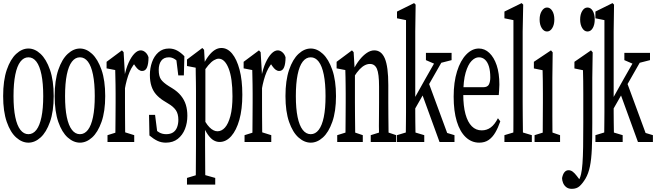

<svg xmlns="http://www.w3.org/2000/svg" viewBox="-25 -908 4207 1228"><path d="M156.7 4.4Q115.7 4.4 78.6 -28.6Q41.5 -61.5 18.3 -128.2Q-4.9 -194.8 -4.9 -293.5Q-4.9 -393.6 18.3 -461.4Q41.5 -529.3 78.6 -563.5Q115.7 -597.7 156.7 -597.7Q197.8 -597.7 234.4 -563.5Q271 -529.3 294.7 -461.4Q318.4 -393.6 318.4 -293.5Q318.4 -195.3 294.7 -128.4Q271 -61.5 234.4 -28.6Q197.8 4.4 156.7 4.4ZM156.7 -49.8Q186.5 -49.8 207.8 -77.4Q229 -105 240.2 -159.2Q251.5 -213.4 251.5 -293.5Q251.5 -375 240.2 -430.4Q229 -485.8 207.8 -513.7Q186.5 -541.5 156.7 -541.5Q127 -541.5 105.5 -513.7Q84 -485.8 72.8 -430.4Q61.5 -375 61.5 -293.5Q61.5 -213.4 72.8 -159.2Q84 -105 105.5 -77.4Q127 -49.8 156.7 -49.8Z M486.3 4.4Q445.3 4.4 408.2 -28.6Q371.1 -61.5 347.9 -128.2Q324.7 -194.8 324.7 -293.5Q324.7 -393.6 347.9 -461.4Q371.1 -529.3 408.2 -563.5Q445.3 -597.7 486.3 -597.7Q527.3 -597.7 564 -563.5Q600.6 -529.3 624.3 -461.4Q647.9 -393.6 647.9 -293.5Q647.9 -195.3 624.3 -128.4Q600.6 -61.5 564 -28.6Q527.3 4.4 486.3 4.4ZM486.3 -49.8Q516.1 -49.8 537.4 -77.4Q558.6 -105 569.8 -159.2Q581.1 -213.4 581.1 -293.5Q581.1 -375 569.8 -430.4Q558.6 -485.8 537.4 -513.7Q516.1 -541.5 486.3 -541.5Q456.5 -541.5 435.1 -513.7Q413.6 -485.8 402.3 -430.4Q391.1 -375 391.1 -293.5Q391.1 -213.4 402.3 -159.2Q413.6 -105 435.1 -77.4Q456.5 -49.8 486.3 -49.8Z M662.6 0V-43.5L739.3 -67.4H756.8L833.5 -43.5V0ZM711.9 0Q712.9 -27.3 713.1 -72.8Q713.4 -118.2 713.9 -166.5Q714.4 -214.8 714.4 -252.4V-310.1Q714.4 -343.3 713.9 -367.9Q713.4 -392.6 712.9 -414.3Q712.4 -436 711.9 -460L656.7 -470.7V-512.7L754.9 -585.9L765.6 -574.2L774.4 -424.3V-421.9V-252.4Q774.4 -214.8 774.7 -166.5Q774.9 -118.2 775.4 -73.2Q775.9 -28.3 776.9 0ZM772.5 -334 762.7 -416H770Q780.8 -470.2 797.9 -507.6Q814.9 -544.9 835 -565.4Q855 -585.9 875 -585.9Q890.6 -585.9 904.8 -573.7Q918.9 -561.5 924.8 -541.5Q924.8 -500 915.3 -477.1Q905.8 -454.1 884.3 -454.1Q872.6 -454.1 862.1 -461.7Q851.6 -469.2 840.8 -484.4L821.8 -512.7L856.4 -523.4Q823.7 -494.1 804 -448.2Q784.2 -402.3 772.5 -334Z M1035.6 4.4Q1006.3 4.4 981.9 -7.3Q957.5 -19 930.7 -41.5L928.2 -173.3H966.8L984.9 -30.8H956.5V-94.2Q974.1 -71.8 993.7 -60.8Q1013.2 -49.8 1037.6 -49.8Q1064.5 -49.8 1081.8 -61Q1099.1 -72.3 1107.4 -93.8Q1115.7 -115.2 1115.7 -141.6Q1115.7 -180.2 1099.6 -203.4Q1083.5 -226.6 1050.8 -245.6L1018.6 -265.6Q992.7 -282.2 973.4 -304Q954.1 -325.7 943.8 -356.7Q933.6 -387.7 933.6 -428.2Q933.6 -472.2 947.3 -510.7Q960.9 -549.3 988.3 -573.5Q1015.6 -597.7 1055.7 -597.7Q1084 -597.7 1107.9 -584.7Q1131.8 -571.8 1154.3 -548.3L1150.9 -425.8H1115.2L1100.1 -548.3H1126.5V-496.6Q1109.9 -519 1092 -530.3Q1074.2 -541.5 1055.2 -541.5Q1022.5 -541.5 1006.3 -519.5Q990.2 -497.6 990.2 -460.9Q990.2 -420.9 1004.4 -400.4Q1018.6 -379.9 1054.2 -357.4L1075.7 -344.2Q1110.8 -322.8 1132.6 -295.7Q1154.3 -268.6 1163.8 -237.3Q1173.3 -206.1 1173.3 -167.5Q1173.3 -121.6 1158 -82.8Q1142.6 -43.9 1112.1 -19.8Q1081.5 4.4 1035.6 4.4Z M1170.9 272.5V230L1250 206.1H1266.6L1351.6 230V272.5ZM1226.6 272.5Q1227.5 229 1227.5 187.5Q1227.5 146 1228 103Q1228.5 60.1 1228.5 18.6V-325.2Q1228.5 -358.4 1228 -383.1Q1227.5 -407.7 1227.1 -429.2Q1226.6 -450.7 1226.6 -475.1L1170.9 -485.8V-527.3L1269 -601.1L1280.3 -589.4L1286.1 -486.8L1288.6 -483.4V-109.4L1286.6 -101.6V17.6Q1286.6 58.6 1287.1 101.3Q1287.6 144 1287.6 187Q1287.6 230 1288.6 272.5ZM1379.4 0Q1360.4 0 1342.3 -10Q1324.2 -20 1305.9 -44.9Q1287.6 -69.8 1270 -115.2H1256.8L1262.7 -178.2Q1289.6 -119.1 1314.9 -93.8Q1340.3 -68.4 1365.7 -68.4Q1392.6 -68.4 1413.8 -92Q1435.1 -115.7 1448.5 -165.8Q1461.9 -215.8 1461.9 -292.5Q1461.9 -407.7 1437.3 -470.2Q1412.6 -532.7 1373.5 -532.7Q1360.4 -532.7 1343.5 -522.9Q1326.7 -513.2 1307.1 -490.2Q1287.6 -467.3 1261.7 -425.8L1255.9 -483.4H1270Q1289.1 -524.4 1308.8 -550Q1328.6 -575.7 1348.9 -588.4Q1369.1 -601.1 1391.1 -601.1Q1429.7 -601.1 1459.5 -565.2Q1489.3 -529.3 1507.1 -462.6Q1524.9 -396 1524.9 -301.8Q1524.9 -209.5 1505.9 -141.8Q1486.8 -74.2 1453.9 -37.1Q1420.9 0 1379.4 0Z M1539.1 0V-43.5L1615.7 -67.4H1633.3L1710 -43.5V0ZM1588.4 0Q1589.4 -27.3 1589.6 -72.8Q1589.8 -118.2 1590.3 -166.5Q1590.8 -214.8 1590.8 -252.4V-310.1Q1590.8 -343.3 1590.3 -367.9Q1589.8 -392.6 1589.4 -414.3Q1588.9 -436 1588.4 -460L1533.2 -470.7V-512.7L1631.3 -585.9L1642.1 -574.2L1650.9 -424.3V-421.9V-252.4Q1650.9 -214.8 1651.1 -166.5Q1651.4 -118.2 1651.9 -73.2Q1652.3 -28.3 1653.3 0ZM1648.9 -334 1639.2 -416H1646.5Q1657.2 -470.2 1674.3 -507.6Q1691.4 -544.9 1711.4 -565.4Q1731.4 -585.9 1751.5 -585.9Q1767.1 -585.9 1781.2 -573.7Q1795.4 -561.5 1801.3 -541.5Q1801.3 -500 1791.7 -477.1Q1782.2 -454.1 1760.7 -454.1Q1749 -454.1 1738.5 -461.7Q1728 -469.2 1717.3 -484.4L1698.2 -512.7L1732.9 -523.4Q1700.2 -494.1 1680.4 -448.2Q1660.6 -402.3 1648.9 -334Z M1962.4 4.4Q1921.4 4.4 1884.3 -28.6Q1847.2 -61.5 1824 -128.2Q1800.8 -194.8 1800.8 -293.5Q1800.8 -393.6 1824 -461.4Q1847.2 -529.3 1884.3 -563.5Q1921.4 -597.7 1962.4 -597.7Q2003.4 -597.7 2040 -563.5Q2076.7 -529.3 2100.3 -461.4Q2124 -393.6 2124 -293.5Q2124 -195.3 2100.3 -128.4Q2076.7 -61.5 2040 -28.6Q2003.4 4.4 1962.4 4.4ZM1962.4 -49.8Q1992.2 -49.8 2013.4 -77.4Q2034.7 -105 2045.9 -159.2Q2057.1 -213.4 2057.1 -293.5Q2057.1 -375 2045.9 -430.4Q2034.7 -485.8 2013.4 -513.7Q1992.2 -541.5 1962.4 -541.5Q1932.6 -541.5 1911.1 -513.7Q1889.6 -485.8 1878.4 -430.4Q1867.2 -375 1867.2 -293.5Q1867.2 -213.4 1878.4 -159.2Q1889.6 -105 1911.1 -77.4Q1932.6 -49.8 1962.4 -49.8Z M2131.8 0V-43.5L2208.5 -67.4H2224.6L2295.4 -43.5V0ZM2183.6 0Q2184.6 -27.3 2184.8 -72.8Q2185.1 -118.2 2185.5 -166.5Q2186 -214.8 2186 -252.4V-310.1Q2186 -343.3 2185.5 -367.9Q2185.1 -392.6 2184.8 -414.3Q2184.6 -436 2183.6 -460L2127.9 -470.7V-512.7L2226.1 -585.9L2236.8 -574.2L2245.1 -435.1V-433.1V-252.4Q2245.1 -214.8 2245.6 -166.5Q2246.1 -118.2 2246.6 -73.2Q2247.1 -28.3 2247.6 0ZM2346.2 0V-43.5L2422.9 -67.4H2438.5L2509.3 -43.5V0ZM2397.9 0Q2398.9 -22 2398.9 -54.7Q2398.9 -72.3 2398.9 -72.3Q2398.4 -75.2 2398.4 -102.1Q2398.4 -132.8 2398.9 -165.5Q2399.4 -198.2 2399.4 -252.4V-354Q2399.4 -436.5 2385.7 -467.8Q2372.1 -499 2341.3 -499Q2324.7 -499 2308.3 -490.7Q2292 -482.4 2274.9 -464.6Q2257.8 -446.8 2238.8 -416.5L2229.5 -462.4H2235.4Q2252.9 -498 2274.9 -525.6Q2296.9 -553.2 2321 -569.6Q2345.2 -585.9 2368.7 -585.9Q2414.6 -585.9 2436.5 -533.7Q2458.5 -481.4 2458.5 -364.3V-252.4Q2458.5 -213.9 2459 -165.3Q2459.5 -116.7 2460 -72.5Q2460.4 -28.3 2460.9 0Z M2514.2 0V-43.5L2592.8 -67.4H2608.4L2688.5 -43.5V0ZM2569.3 0Q2570.3 -30.8 2570.6 -62.5Q2570.8 -94.2 2571.3 -126Q2571.8 -157.7 2571.8 -189.2Q2571.8 -220.7 2571.8 -252.4V-779.3L2514.2 -791V-834L2623.5 -888.2L2633.3 -878.4L2630.9 -706.5V-252.4Q2630.9 -221.7 2630.9 -189.7Q2630.9 -157.7 2631.3 -126Q2631.8 -94.2 2632.3 -63Q2632.8 -31.7 2633.3 0ZM2602.1 -164.1V-239.3H2603.5L2695.8 -404.3L2790 -569.8H2833.5ZM2786.1 0 2669.9 -319.3 2711.9 -391.6 2835 -57.6 2881.8 -43.5V0ZM2699.2 -523.4V-569.8H2863.3V-523.4L2785.2 -503.4L2763.7 -495.6Z M3040 4.4Q2990.7 4.4 2953.6 -30.8Q2916.5 -65.9 2896.5 -131.6Q2876.5 -197.3 2876.5 -290Q2876.5 -382.3 2898.2 -451.7Q2919.9 -521 2957 -559.3Q2994.1 -597.7 3037.6 -597.7Q3075.2 -597.7 3104.7 -569.6Q3134.3 -541.5 3151.6 -490.7Q3168.9 -439.9 3168.9 -366.7Q3168.9 -346.7 3167.2 -329.1Q3165.5 -311.5 3165 -299.8H2903.3V-350.1H3064.9Q3093.3 -350.1 3102.1 -367.9Q3110.8 -385.7 3110.8 -412.6Q3110.8 -454.1 3102.1 -482.9Q3093.3 -511.7 3076.7 -526.6Q3060.1 -541.5 3037.6 -541.5Q3013.7 -541.5 2991 -518.3Q2968.3 -495.1 2953.1 -443.4Q2938 -391.6 2938 -304.2Q2938 -230 2952.1 -178.2Q2966.3 -126.5 2992.7 -100.3Q3019 -74.2 3055.7 -74.2Q3088.9 -74.2 3114 -93Q3139.2 -111.8 3159.7 -151.9L3174.8 -131.8Q3160.6 -90.8 3142.8 -60.3Q3125 -29.8 3100.3 -12.7Q3075.7 4.4 3040 4.4Z M3201.2 0V-43.5L3280.8 -67.4H3296.4L3376.5 -43.5V0ZM3257.3 0Q3258.3 -41.5 3258.5 -83.7Q3258.8 -126 3258.8 -168Q3258.8 -210 3258.8 -252.4V-779.3L3201.2 -791V-834L3311.5 -888.2L3321.3 -878.4L3317.9 -706.5V-252.4Q3317.9 -210.9 3318.4 -168.5Q3318.8 -126 3319.3 -84.2Q3319.8 -42.5 3320.3 0Z M3394 0V-43.5L3471.2 -67.4H3487.3L3557.1 -43.5V0ZM3445.3 0Q3446.3 -27.3 3446.3 -72.5Q3446.3 -117.7 3446.8 -166.3Q3447.3 -214.8 3447.3 -251.5V-308.1Q3447.3 -357.4 3446.8 -390.4Q3446.3 -423.3 3445.3 -459L3389.6 -470.2V-512.7L3499 -585.9L3509.8 -573.2L3507.8 -410.2V-251.5Q3507.8 -213.9 3507.8 -165.8Q3507.8 -117.7 3508.3 -72.5Q3508.8 -27.3 3509.8 0ZM3473.6 -706.5Q3453.6 -706.5 3439.9 -728.3Q3426.3 -750 3426.3 -783.2Q3426.3 -816.4 3440.2 -838.1Q3454.1 -859.9 3473.6 -859.9Q3493.7 -859.9 3507.1 -838.6Q3520.5 -817.4 3520.5 -783.2Q3520.5 -750 3507.1 -728.3Q3493.7 -706.5 3473.6 -706.5Z M3632.3 299.8Q3610.8 299.8 3596.9 289.1Q3583 278.3 3576.4 262Q3569.8 245.6 3569.8 231Q3574.7 206.1 3585.2 193.4Q3595.7 180.7 3611.3 180.7Q3625.5 180.7 3637.9 189.9Q3650.4 199.2 3664.1 217.3L3695.3 258.3V264.2H3667V253.4Q3675.3 247.6 3680.9 236.8Q3686.5 226.1 3691.4 205.1Q3697.3 180.2 3700.4 137.7Q3703.6 95.2 3704.6 31.2Q3705.6 -32.7 3705.6 -122.6V-308.1Q3705.6 -357.4 3705.1 -390.4Q3704.6 -423.3 3703.6 -459L3648.9 -470.2V-512.7L3754.9 -585.9L3765.6 -573.2L3763.2 -410.2V-120.1Q3763.2 -22.5 3760.3 44.7Q3757.3 111.8 3748 156.7Q3738.8 201.7 3719.7 234.4Q3701.2 265.1 3682.1 282.5Q3663.1 299.8 3632.3 299.8ZM3732.4 -706.5Q3712.4 -706.5 3699 -728.3Q3685.5 -750 3685.5 -783.2Q3685.5 -816.4 3699 -838.1Q3712.4 -859.9 3732.4 -859.9Q3753.4 -859.9 3766.1 -838.6Q3778.8 -817.4 3778.8 -783.2Q3778.8 -750 3766.1 -728.3Q3753.4 -706.5 3732.4 -706.5Z M3783.2 0V-43.5L3861.8 -67.4H3877.4L3957.5 -43.5V0ZM3838.4 0Q3839.4 -30.8 3839.6 -62.5Q3839.8 -94.2 3840.3 -126Q3840.8 -157.7 3840.8 -189.2Q3840.8 -220.7 3840.8 -252.4V-779.3L3783.2 -791V-834L3892.6 -888.2L3902.3 -878.4L3899.9 -706.5V-252.4Q3899.9 -221.7 3899.9 -189.7Q3899.9 -157.7 3900.4 -126Q3900.9 -94.2 3901.4 -63Q3901.9 -31.7 3902.3 0ZM3871.1 -164.1V-239.3H3872.6L3964.8 -404.3L4059.1 -569.8H4102.5ZM4055.2 0 3939 -319.3 3981 -391.6 4104 -57.6 4150.9 -43.5V0ZM3968.3 -523.4V-569.8H4132.3V-523.4L4054.2 -503.4L4032.7 -495.6Z"/></svg>

Font: Scarab Serif
Style: Condensed
Weight: 400
Designer: John Roberts
Foundry: Scarab
Version: 1.0